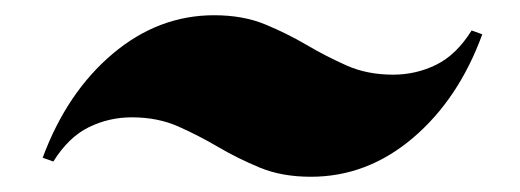

<svg xmlns="http://www.w3.org/2000/svg" viewBox="-20 -429 683 252"><path d="M388 -197Q350 -197 321 -209Q292 -221 266.5 -236Q241 -251 214 -263Q187 -275 153 -275Q123 -275 96.5 -262Q70 -249 50 -217L36 -222Q68 -308 128 -358.5Q188 -409 261 -409Q299 -409 328 -397Q357 -385 382.5 -370Q408 -355 435 -343Q462 -331 496 -331Q526 -331 552.5 -344Q579 -357 599 -389L613 -384Q582 -299 522 -248Q462 -197 388 -197Z"/></svg>

Font: Playfair Display Black
Style: Italic
Weight: 900
Italic angle: -14°
Designer: Claus Eggers Sørensen
Foundry: Claus Eggers Sørensen
Version: Version 1.203